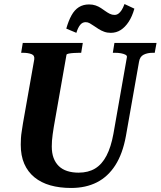

<svg xmlns="http://www.w3.org/2000/svg" viewBox="-20 -923 797 953"><path d="M247 -293Q244 -274 241.5 -256.5Q239 -239 238 -224.5Q237 -210 237 -196Q237 -163 246 -139Q255 -115 272 -98.5Q289 -82 314 -74Q339 -66 370 -66Q418 -66 452 -86.5Q486 -107 508.5 -150Q531 -193 543 -259L610 -640Q611 -647 602.5 -651.5Q594 -656 580.5 -658.5Q567 -661 551 -661H540L548 -710H757L748 -661H738Q712 -661 693 -651.5Q674 -642 670 -616L605 -248Q589 -160 552.5 -103Q516 -46 461 -18Q406 10 333 10Q276 10 230 -3Q184 -16 151 -43Q118 -70 100.5 -110Q83 -150 83 -205Q83 -221 84 -237.5Q85 -254 88 -272Q91 -290 94 -311L150 -628Q153 -648 136 -654.5Q119 -661 93 -661H85L93 -710H391L383 -661H374Q361 -661 346 -660Q331 -659 321 -657Q311 -655 310 -651ZM530 -760Q512 -760 497 -765.5Q482 -771 469.5 -779Q457 -787 446 -794.5Q435 -802 425.5 -807.5Q416 -813 405 -813Q389 -813 378 -799.5Q367 -786 359 -760L309 -781Q320 -820 335 -847Q350 -874 371.5 -887.5Q393 -901 422 -901Q440 -901 454.5 -896Q469 -891 481 -883Q493 -875 503.5 -867.5Q514 -860 525 -854.5Q536 -849 548 -849Q559 -849 567.5 -855Q576 -861 583.5 -872.5Q591 -884 598 -903L647 -880Q636 -841 618.5 -814.5Q601 -788 579 -774Q557 -760 530 -760Z"/></svg>

Font: Roboto Serif 72pt SemiCondensed SemiBold
Style: Italic
Weight: 600
Width: 4
Italic angle: -10°
Designer: Greg Gazdowicz
Foundry: Commercial Type
Version: Version 1.008